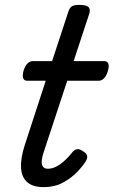

<svg xmlns="http://www.w3.org/2000/svg" viewBox="-20 -750 464 785"><path d="M158 15Q114 15 91 -5.5Q68 -26 66 -64.5Q64 -103 81 -156L167 -420H90Q79 -420 75 -430Q71 -440 76 -460Q82 -480 92 -490Q102 -500 113 -500H193L258 -698Q264 -718 273.5 -724Q283 -730 303 -730Q334 -730 342.5 -720.5Q351 -711 344 -691L281 -500H407Q418 -500 422.5 -490.5Q427 -481 421 -460Q416 -441 406 -430.5Q396 -420 385 -420H255L158 -126Q147 -92 152 -76Q157 -60 176 -60Q200 -60 226 -78.5Q252 -97 277 -129Q285 -138 294.5 -140Q304 -142 319 -132Q334 -123 336 -113.5Q338 -104 333 -95Q322 -75 297.5 -49Q273 -23 238.5 -4Q204 15 158 15Z"/></svg>

Font: Playwrite IN
Style: Regular
Weight: 400
Designer: Veronika Burian, José Scaglione
Foundry: TypeTogether
Version: Version 1.002